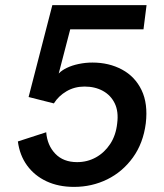

<svg xmlns="http://www.w3.org/2000/svg" viewBox="-20 -720 643 752"><path d="M270 12Q209 12 162 -10Q115 -32 86 -72Q57 -112 50 -166L161 -202Q165 -151 196.5 -118Q228 -85 282 -85Q322 -85 355.5 -103.5Q389 -122 411.5 -156Q434 -190 439 -237Q445 -283 429.5 -315Q414 -347 383 -364Q352 -381 311 -381Q272 -381 240.5 -362.5Q209 -344 191 -315L92 -340L185 -700H554L542 -605H255L210 -432Q221 -444 241.5 -454Q262 -464 288.5 -469.5Q315 -475 342 -475Q407 -475 458 -447.5Q509 -420 534.5 -367Q560 -314 551 -237Q541 -159 500.5 -103Q460 -47 400 -17.5Q340 12 270 12Z"/></svg>

Font: Inclusive Sans Medium
Style: Italic
Weight: 500
Italic angle: -7°
Designer: Olivia King
Foundry: Olivia King
Version: Version 2.004